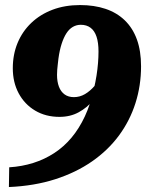

<svg xmlns="http://www.w3.org/2000/svg" viewBox="-20 -639 600 759"><path d="M296.6 -619Q236.4 -619 187.6 -600.5Q138.8 -582 103.6 -548.4Q68.4 -514.8 49.5 -469.2Q30.6 -423.6 30.6 -369.4Q30.6 -313.4 53.9 -270Q77.2 -226.6 118.9 -201.8Q160.6 -177 215 -177Q258 -177 291.1 -195.2Q324.2 -213.4 347.7 -241.6Q371.2 -269.8 384.6 -300.8L389.8 -350.4Q373.2 -321.8 354.8 -300.4Q336.4 -279 315.9 -267Q295.4 -255 272.2 -255Q250.2 -255 235.3 -265.8Q220.4 -276.6 212.9 -296.5Q205.4 -316.4 205.4 -343Q205.4 -352.6 206.2 -363.1Q207 -373.6 208.4 -384.7Q209.8 -395.8 211 -407.4Q215.6 -441 223.7 -465.9Q231.8 -490.8 242.6 -507.5Q253.4 -524.2 267.8 -532.6Q282.2 -541 299.4 -541Q322.4 -541 338.1 -529.2Q353.8 -517.4 361.6 -494Q369.4 -470.6 369.4 -435.4Q369.4 -413.6 367.5 -389.9Q365.6 -366.2 361.6 -340.5Q357.6 -314.8 350.8 -286Q337.6 -226.4 315.3 -178.7Q293 -131 262.8 -94.9Q232.6 -58.8 194.4 -33.9Q156.2 -9 111.6 5.1Q67 19.2 16.4 22.4L15.2 100.4Q116 96 198.3 69.5Q280.6 43 343.9 -1Q407.2 -45 450.3 -103.4Q493.4 -161.8 515.5 -231.3Q537.6 -300.8 537.6 -377Q537.6 -437.6 521.2 -482.9Q504.8 -528.2 473.3 -558.6Q441.8 -589 397.2 -604Q352.6 -619 296.6 -619Z"/></svg>

Font: Roboto Serif 20pt
Style: Italic
Weight: 400
Italic angle: -10°
Designer: Greg Gazdowicz
Foundry: Commercial Type
Version: Version 1.008